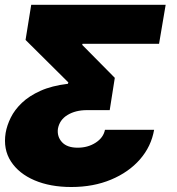

<svg xmlns="http://www.w3.org/2000/svg" viewBox="-21 -565 715 777"><path d="M602.7 -39.8H403.8Q397.5 -7.8 366.1 12.4Q334.7 32.7 293.2 32.7Q250.5 32.7 229.9 10.3Q209.3 -12.1 213.4 -44Q220.1 -80.3 252.5 -99.8Q284.9 -119.3 330.7 -119.3H423L443.6 -250L311.6 -383.5L313.1 -387.8H622.7L649.4 -545.5H105.3L82.4 -403.4L255.6 -231.5L253.8 -225.9Q188.3 -218 142.6 -197.4Q96.9 -176.8 67.6 -148.8Q38.2 -120.7 22.6 -89.1Q7 -57.5 1.8 -27Q-8.7 39.1 23.2 88.2Q55 137.4 118.6 164.6Q182.2 191.8 267.5 191.8Q357 191.8 428.4 161.9Q499.9 132.1 545.5 79.9Q591 27.7 602.7 -39.8Z"/></svg>

Font: Inter UI Black
Style: Italic
Weight: 900
Italic angle: -9.39999°
Designer: Rasmus Andersson
Foundry: rsms
Version: 3.2;8d6f07862